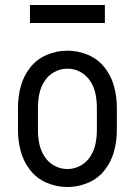

<svg xmlns="http://www.w3.org/2000/svg" viewBox="-20 -741 540 769"><path d="M100 -649V-721H400V-649ZM250 8Q207 8 167 -9Q127 -26 100.5 -60Q74 -94 63 -135.5Q52 -177 52 -220V-310Q52 -353 63 -394.5Q74 -436 100.5 -470Q127 -504 167 -521Q207 -538 250 -538Q293 -538 333 -521Q373 -504 399.5 -470Q426 -436 437 -394.5Q448 -353 448 -310V-220Q448 -177 437 -135.5Q426 -94 399.5 -60Q373 -26 333 -9Q293 8 250 8ZM250 -64Q278 -64 302.5 -77.5Q327 -91 342 -114.5Q357 -138 362.5 -165Q368 -192 368 -220V-310Q368 -338 362.5 -365Q357 -392 342 -415.5Q327 -439 302.5 -452.5Q278 -466 250 -466Q222 -466 197.5 -452.5Q173 -439 158 -415.5Q143 -392 137.5 -365Q132 -338 132 -310V-220Q132 -192 137.5 -165Q143 -138 158 -114.5Q173 -91 197.5 -77.5Q222 -64 250 -64Z"/></svg>

Font: Iosevka SS08
Style: Regular
Weight: 400
Monospace: yes
Designer: Belleve Invis
Foundry: Belleve Invis
Version: 2.1.0; ttfautohint (v1.8.2)